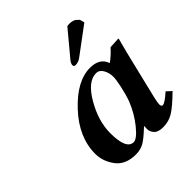

<svg xmlns="http://www.w3.org/2000/svg" viewBox="-185 -791 928 928"><g transform="rotate(-45 278.5 -327.5)"><path d="M373 -194.8Q386.2 -231 395 -273.4Q403.8 -315.9 403.8 -331.1Q403.8 -360.8 390.9 -382.8Q377.9 -404.8 356.9 -404.8Q299.8 -404.8 250 -318.8Q200.2 -232.9 200.2 -150.9Q200.2 -40 250 -40Q272 -40 310.5 -87.4Q349.1 -134.8 373 -194.8ZM339.8 -39.1Q339.8 -52.2 340.8 -58.1L338.9 -59.1Q293.9 -16.1 270 -3.2Q246.1 9.8 215.8 9.8Q145 9.8 111.6 -35.2Q78.1 -80.1 78.1 -131.8Q78.1 -244.6 171.1 -344.2Q264.2 -443.8 354 -443.8Q420.9 -443.8 438 -392.1Q467.8 -413.1 495.1 -443.8L549.8 -446.8Q551.8 -446.8 551.8 -443.8Q529.3 -359.9 520.5 -320.8L473.1 -125Q466.3 -96.2 465.8 -83Q465.8 -66.9 475.1 -66.9Q490.2 -66.9 532.2 -105L557.1 -82Q502 -27.8 470.9 -9Q439.9 9.8 401.9 9.8Q367.7 9.8 353.8 -5.6Q339.8 -21 339.8 -39.1ZM418.9 -663.1Q424.8 -665 434.1 -665Q447.3 -665 456.1 -662.1Q464.8 -659.2 469 -656Q473.1 -652.8 477.5 -647.9Q481.9 -643.1 483.9 -642.1L490.2 -618.2L353 -516.1Q335 -502 314.9 -502Q302.7 -502 303 -512.9Q303.2 -523.9 314 -537.1Z"/></g></svg>

Font: Linux Libertine O
Style: Semibold Italic
Weight: 600
Italic angle: -11.5°
Designer: Philipp H. Poll
Foundry: Philipp H. Poll
Version: Version 5.1.2